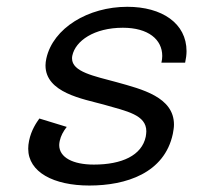

<svg xmlns="http://www.w3.org/2000/svg" viewBox="-20 -537 615 573"><path d="M360 -516.7C243.3 -516.7 138.3 -453.3 118.3 -362.5C116.7 -355 115.8 -348.3 115.8 -341.7C115.8 -260 228.3 -241.7 289.2 -225C359.2 -205 416.7 -194.2 416.7 -145C416.7 -140 415.8 -135 415 -129.2C403.3 -73.3 344.2 -45.8 260 -45.8C198.3 -45.8 156.7 -66.7 156.7 -104.2C156.7 -108.3 157.5 -112.5 158.3 -116.7C161.7 -131.7 168.3 -144.2 179.2 -158.3L97.5 -183.3C89.2 -171.7 73.3 -149.2 66.7 -116.7C65 -108.3 64.2 -100.8 64.2 -93.3C64.2 -23.3 140 16.7 246.7 16.7C355.8 16.7 470.8 -20 495.8 -137.5C497.5 -147.5 499.2 -155.8 499.2 -165C499.2 -247.5 403.3 -270.8 328.3 -291.7C260.8 -310 195 -322.5 195 -362.5C195 -365 195 -367.5 195.8 -370.8C205 -415 260.8 -454.2 346.7 -454.2C422.5 -454.2 464.2 -419.2 464.2 -370C464.2 -363.3 463.3 -356.7 461.7 -350H532.5C535 -361.7 536.7 -373.3 536.7 -384.2C536.7 -467.5 463.3 -516.7 360 -516.7Z"/></svg>

Font: BoonHome
Style: Book Oblique
Weight: 400
Italic angle: -12°
Designer: Sungsit Sawaiwan
Foundry: Sungsit Sawaiwan
Version: Version 0.2